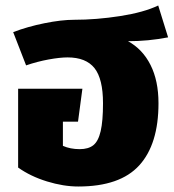

<svg xmlns="http://www.w3.org/2000/svg" viewBox="-20 -659 632 699"><path d="M557 -283Q557 -134 487 -57Q417 20 265 20Q211 20 151 1.5Q91 -17 46 -49V-336H280L264 -216H209V-128Q236 -116 270 -116Q302 -116 320 -130.5Q338 -145 346.5 -181.5Q355 -218 355 -283Q355 -372 324 -411Q293 -450 226 -450Q198 -450 157 -442.5Q116 -435 75 -421L28 -542Q80 -562 142 -574.5Q204 -587 250 -587Q331 -587 417.5 -600.5Q504 -614 556 -639L592 -523Q520 -509 446 -509Q499 -480 528 -422.5Q557 -365 557 -283Z"/></svg>

Font: FiraGO Heavy
Style: Regular
Weight: 900
Designer: bBox Type
Foundry: bBox Type GmbH
Version: Version 1.001